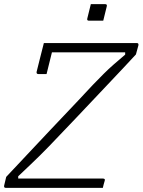

<svg xmlns="http://www.w3.org/2000/svg" viewBox="-23 -908 690 928"><path d="M416 -888H485Q496 -888 493 -877L476 -808H407Q396 -808 399 -819ZM474 0H5Q-5 0 -3 -11L7 -53Q56 -105 107 -159.5Q158 -214 218 -277.5Q278 -341 353 -420Q397 -468 426.5 -498.5Q456 -529 478.5 -551.5Q501 -574 525 -595Q549 -616 582 -644V-655H228Q221 -628 215 -602.5Q209 -577 202 -550H163Q152 -550 154 -561Q163 -596 171.5 -631Q180 -666 189 -700H638Q648 -700 646 -689L634 -645Q611 -620 574.5 -581Q538 -542 481.5 -482.5Q425 -423 342 -335Q298 -289 267.5 -257Q237 -225 214 -201Q191 -177 169.5 -156Q148 -135 123.5 -111.5Q99 -88 65 -56V-45H474Q487 -45 483 -34Q480 -24 478 -16.5Q476 -9 474 0Z"/></svg>

Font: Recursive Mn Lnr St Lt
Style: Italic
Weight: 300
Italic angle: -15°
Monospace: yes
Version: Version 1.079;hotconv 1.0.112;makeotfexe 2.5.65598; ttfautoh